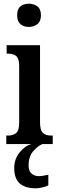

<svg xmlns="http://www.w3.org/2000/svg" viewBox="-20 -781 319 1041"><path d="M136 -635Q109 -635 91 -650Q73 -665 73 -698Q73 -732 91 -746.5Q109 -761 136 -761Q163 -761 182.5 -746.5Q202 -732 202 -698Q202 -665 182.5 -650Q163 -635 136 -635ZM14 0V-46H24Q51 -46 67.5 -59.5Q84 -73 84 -117V-421Q84 -463 68.5 -476.5Q53 -490 27 -490H16V-536H197V-119Q197 -74 213 -60Q229 -46 256 -46H266V0ZM174 240Q117 240 87 213.5Q57 187 57 130Q57 83 85.5 46.5Q114 10 151 0H210Q185 10 160 39Q135 68 135 115Q135 146 151 160Q167 174 191 174Q211 174 242 166V224Q229 231 208 235.5Q187 240 174 240Z"/></svg>

Font: Noto Serif Khmer ExtraCondensed SemiBold
Style: Regular
Weight: 600
Width: 2
Designer: Danh Hong and the Monotype Design Team
Foundry: Monotype Imaging Inc.
Version: Version 2.004; ttfautohint (v1.8.4.7-5d5b)